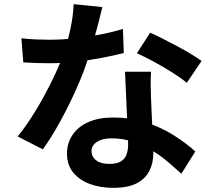

<svg xmlns="http://www.w3.org/2000/svg" viewBox="-20 -839 1040 923"><path d="M83 -655Q115 -651 151.5 -649.5Q188 -648 216 -648Q278 -648 341.5 -655Q405 -662 464 -673.5Q523 -685 571 -700L575 -584Q532 -573 472.5 -561.5Q413 -550 347 -542.5Q281 -535 217 -535Q187 -535 156 -536Q125 -537 92 -539ZM472 -805Q466 -780 456 -740Q446 -700 433.5 -656Q421 -612 407 -569Q385 -497 349 -416Q313 -335 271 -258Q229 -181 186 -121L65 -183Q99 -225 132 -276Q165 -327 194 -381Q223 -435 246.5 -485.5Q270 -536 284 -577Q303 -630 317.5 -695.5Q332 -761 334 -819ZM706 -494Q704 -462 704.5 -430.5Q705 -399 706 -366Q707 -343 708.5 -307.5Q710 -272 712 -232.5Q714 -193 715.5 -157.5Q717 -122 717 -101Q717 -55 698 -17.5Q679 20 637.5 42Q596 64 524 64Q462 64 412 45.5Q362 27 332 -9.5Q302 -46 302 -101Q302 -150 328 -189.5Q354 -229 403.5 -251.5Q453 -274 523 -274Q611 -274 685 -249.5Q759 -225 818 -187Q877 -149 919 -111L852 -4Q825 -28 790.5 -58Q756 -88 713.5 -114Q671 -140 621.5 -157Q572 -174 515 -174Q472 -174 446 -157Q420 -140 420 -113Q420 -85 442.5 -68Q465 -51 506 -51Q540 -51 560 -62.5Q580 -74 588 -95.5Q596 -117 596 -144Q596 -167 594 -209Q592 -251 589.5 -302Q587 -353 585 -404Q583 -455 581 -494ZM878 -441Q849 -465 806 -492Q763 -519 717.5 -543.5Q672 -568 638 -583L702 -682Q729 -670 763.5 -652.5Q798 -635 833.5 -616Q869 -597 899.5 -578.5Q930 -560 949 -546Z"/></svg>

Font: Noto Sans KR
Style: Bold
Weight: 700
Designer: Ryoko NISHIZUKA  (kana, bopomofo & ideographs); Paul D. Hunt (Latin, Greek & Cyrillic); Sandoll Communications , Soo-you
Foundry: Adobe
Version: Version 2.004-H2;hotconv 1.0.118;makeotfexe 2.5.65603